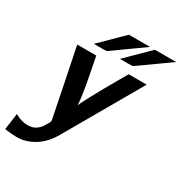

<svg xmlns="http://www.w3.org/2000/svg" viewBox="-194 -810 1054 1118"><g transform="rotate(30 332.5 -250.5)"><path d="M198 -524 348 -672H490L284 -525Q274 -524 254 -524ZM373 -524 523 -672H666L459 -525Q449 -524 429 -524ZM116 -472H244L268 -349Q291 -232 295 -168Q306 -193 331.5 -240.5Q357 -288 378 -325.5Q399 -363 429 -415Q459 -467 462 -472H583L294 30Q254 101 197 136Q140 171 81 171Q43 171 -1 164L14 54Q44 71 70 76Q91 81 112 78Q135 77 153 65Q171 53 180 40.5Q189 28 202 5L204 3Q208 -8 209 -12L160 -257Q133 -385 116 -472Z"/></g></svg>

Font: Coval
Style: ExtraBold Italic
Weight: 800
Foundry: Context Ltd
Version: Version 001.000